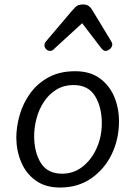

<svg xmlns="http://www.w3.org/2000/svg" viewBox="-20 -826 585 860"><path d="M249 14Q184 14 140.5 -17Q97 -48 75.5 -98.5Q54 -149 53 -207Q53 -258 68 -310.5Q83 -363 115 -407.5Q147 -452 197 -479.5Q247 -507 317 -507Q383 -507 426.5 -475.5Q470 -444 491.5 -393Q513 -342 513 -283Q513 -203 480.5 -135.5Q448 -68 388.5 -27Q329 14 249 14ZM258 -48Q310 -48 350 -79.5Q390 -111 413 -162.5Q436 -214 436 -274Q436 -347 405.5 -396Q375 -445 310 -445Q265 -445 231.5 -424Q198 -403 176 -369Q154 -335 143.5 -295Q133 -255 133 -217Q133 -144 163 -96Q193 -48 258 -48ZM204 -598Q194 -598 186.5 -606Q179 -614 179 -624Q179 -631 183 -637L300 -775Q306 -782 317.5 -794Q329 -806 351 -806Q368 -806 377.5 -799Q387 -792 392 -783L477 -643Q483 -633 483 -628Q483 -616 473 -607Q463 -598 453 -598Q443 -598 433 -611L348 -722L218 -603Q213 -598 204 -598Z"/></svg>

Font: Kite One
Style: Regular
Weight: 400
Designer: Eduardo Rodriguez Tunni
Foundry: Eduardo Rodriguez Tunni
Version: Version 1.002; ttfautohint (v1.8.4.7-5d5b);gftools[0.9.23]